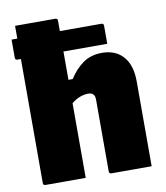

<svg xmlns="http://www.w3.org/2000/svg" viewBox="-84 -820 767 889"><g transform="rotate(-10 300.0 -375.0)"><path d="M58 0Q47 0 47 -11V-594H31Q20 -594 20 -605V-690H47V-750H236Q247 -750 247 -739V-690H442Q453 -690 453 -679V-594H247V-461H267Q295 -505 332 -531Q369 -557 421 -557Q485 -557 521 -516Q557 -475 557 -399V0H368Q357 0 357 -11V-349Q357 -382 326 -382Q308 -382 288 -375Q268 -368 247 -351V0Z"/></g></svg>

Font: Recursive Mn Lnr St Blk
Style: Regular
Weight: 900
Monospace: yes
Version: Version 1.079;hotconv 1.0.112;makeotfexe 2.5.65598; ttfautoh